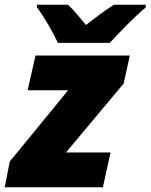

<svg xmlns="http://www.w3.org/2000/svg" viewBox="-40 -786 632 806"><path d="M203 -606H421C460 -649 522 -713 572 -755V-766H438C397 -740 358 -710 321 -681C303 -703 267 -747 245 -766H115V-755C145 -716 183 -650 203 -606ZM-20 0H392L424 -146H237L479 -435L505 -553H109L76 -407H246L1 -108Z"/></svg>

Font: Noto Sans Black
Style: Italic
Weight: 900
Italic angle: -12°
Designer: Monotype Design Team
Foundry: Monotype Imaging Inc.
Version: Version 2.013